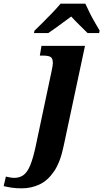

<svg xmlns="http://www.w3.org/2000/svg" viewBox="-160 -786 563 1046"><path d="M-41 240Q-72 240 -95.5 236.5Q-119 233 -140 228L-128 176Q-120 178 -106.5 180.5Q-93 183 -83 183Q-52 183 -31 167Q-10 151 5.5 112.5Q21 74 35 8L121 -398Q124 -411 126 -424Q128 -437 128 -441Q128 -468 116 -475.5Q104 -483 75 -483H57L66 -536H303L187 8Q169 97 134.5 147.5Q100 198 55 219Q10 240 -41 240ZM28 -619Q48 -638 73.5 -663.5Q99 -689 125 -716Q151 -743 170 -766H305Q314 -746 327.5 -718.5Q341 -691 356.5 -664.5Q372 -638 383 -619L380 -606H317Q300 -623 273 -649.5Q246 -676 228 -696Q210 -683 187 -666Q164 -649 142 -633Q120 -617 103 -606H25Z"/></svg>

Font: Noto Serif
Style: Bold Italic
Weight: 700
Italic angle: -12°
Designer: Monotype Design Team
Foundry: Monotype Imaging Inc.
Version: Version 2.013